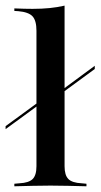

<svg xmlns="http://www.w3.org/2000/svg" viewBox="-22 -652 352 672"><path d="M-2.4 -200V-210.5L150.8 -322.6V-312.1ZM158.9 -300V-310.5L309.7 -421.8V-410.5ZM154.8 -2.4Q121 -2.4 92.3 -1.6Q63.7 -0.8 28.2 0V-8.9L46 -10.5Q79 -12.1 92.3 -25.4Q105.6 -38.7 105.6 -70.2V-207.3H204V-70.2Q204 -38.7 217.3 -25.4Q230.6 -12.1 263.7 -10.5L280.6 -8.9V0Q246 -0.8 216.9 -1.6Q187.9 -2.4 154.8 -2.4ZM105.6 -207.3V-544.4Q105.6 -579.8 91.9 -594.8Q78.2 -609.7 41.9 -612.9L28.2 -613.7V-622.6Q50 -621.8 62.9 -621.4Q75.8 -621 91.9 -621Q124.2 -621 152 -623.8Q179.8 -626.6 204 -632.3V-622.6V-207.3Z"/></svg>

Font: Playfair 144pt SemiExpanded SemiBold
Style: Regular
Weight: 600
Width: 6
Designer: Claus Eggers Sørensen
Foundry: Claus Eggers Sørensen
Version: Version 2.203